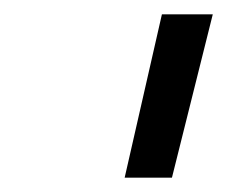

<svg xmlns="http://www.w3.org/2000/svg" viewBox="-20 -714 317 268"><path d="M206 -694H277L220 -466H154Z"/></svg>

Font: Cairo
Style: Italic
Weight: 400
Italic angle: -13°
Designer: Mohamed Gaber, Accademia di Belle Arti di Urbino and others
Foundry: Kief Type Foundry, Accademia di Belle Arti di Urbino and others
Version: Version 3.011